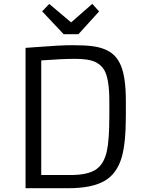

<svg xmlns="http://www.w3.org/2000/svg" viewBox="-20 -996 789 1016"><path d="M115.2 -742.7Q115.2 -742.7 188.5 -748Q298.3 -756.8 363.8 -756.8Q429.2 -756.8 468.3 -751.7Q507.3 -746.6 536.9 -734.1Q566.4 -721.7 587.2 -700.2Q607.9 -678.7 621.1 -645.5Q646 -583.5 646 -460.9V-385.3Q646 -240.2 624.5 -165Q599.6 -78.1 535.2 -40Q468.8 0 340.3 0H115.2ZM198.2 -676.3V-69.8H353.5Q444.3 -69.8 488.3 -99.6Q531.2 -128.4 545.9 -198.7Q558.6 -256.3 558.6 -385.3V-461.4Q558.6 -583 529.8 -628.4Q512.2 -656.2 479 -670.4Q445.8 -684.6 377 -684.6Q308.1 -684.6 198.2 -676.3ZM203.1 -936 240.7 -975.1 356.4 -877.4 468.3 -975.6 504.4 -935.5 395 -814.9H316.9Z"/></svg>

Font: Armata
Style: Regular
Weight: 400
Designer: Viktoriya Grabowska
Foundry: Viktoriya Grabowska
Version: Version 1.003